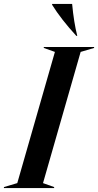

<svg xmlns="http://www.w3.org/2000/svg" viewBox="-74 -949 495 969"><path d="M143.1 -24.9 199.2 -4.9V0H-54.2V-4.9L13.2 -24.9L203.1 -687L147 -707V-711.9H400.9V-707L333 -687ZM189 -924.8V-929.2H290Q298.8 -835.4 315.9 -768.1H311Q234.4 -851.6 189 -924.8Z"/></svg>

Font: Nyght Serif Medium Italic
Style: Regular
Weight: 500
Italic angle: -16°
Designer: Maksym Kobuzan
Version: Version 0.410;Glyphs 3.1.2 (3151)